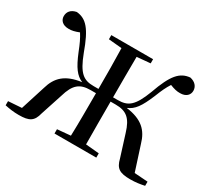

<svg xmlns="http://www.w3.org/2000/svg" viewBox="-148 -991 1346 1242"><g transform="rotate(30 524.5 -370.5)"><path d="M232 -71 285 -233C313 -330 352 -360 431 -360H471C471 -242 471 -139 468 -41L369 -32V0H681V-32L581 -41C580 -141 580 -244 580 -360H618C697 -360 737 -330 766 -233L817 -71C833 -6 862 12 941 12C981 12 1013 7 1046 0V-31L946 -38L887 -221C862 -309 811 -361 691 -377C741 -398 769 -437 810 -535C830 -586 844 -616 865 -649C895 -637 919 -631 942 -632C986 -632 1009 -657 1009 -688C1009 -719 988 -745 949 -753C875 -746 831 -697 778 -547C729 -418 690 -392 615 -392H580C580 -501 580 -599 581 -695L681 -704V-735H369V-704L468 -695C471 -599 471 -499 471 -392H435C360 -392 321 -418 272 -547C218 -697 175 -746 101 -753C60 -745 41 -720 41 -688C41 -657 64 -632 108 -632C131 -631 155 -637 185 -649C206 -616 220 -586 240 -535C280 -437 310 -398 358 -377C239 -361 187 -309 162 -221L104 -38L4 -31V0C37 7 69 12 108 12C187 12 216 -6 232 -71Z"/></g></svg>

Font: Noto Serif CJK KR SemiBold
Style: Regular
Weight: 600
Designer: Ryoko NISHIZUKA 西塚涼子 (kana & ideographs); Frank Grießhammer (Latin, Greek & Cyrillic); Wenlong ZHANG 张文龙 (bopomofo); San
Foundry: Adobe
Version: Version 2.001;hotconv 1.1.0;makeotfexe 2.6.0